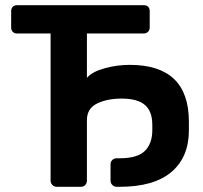

<svg xmlns="http://www.w3.org/2000/svg" viewBox="-20 -720 784 740"><path d="M199 0Q189 0 182 -7Q175 -14 175 -24V-591H45Q35 -591 29 -597.5Q23 -604 23 -614V-677Q23 -687 29 -693.5Q35 -700 45 -700H534Q545 -700 551 -694Q557 -688 557 -677V-614Q557 -604 550.5 -597.5Q544 -591 534 -591H315V-420Q336 -444 383.5 -457Q431 -470 480 -470Q708 -470 708 -251V-218Q708 -114 640.5 -57Q573 0 441 0H430Q420 0 413 -7Q406 -14 406 -24V-86Q406 -97 413 -103.5Q420 -110 430 -110H441Q510 -110 538.5 -138.5Q567 -167 567 -218V-239Q567 -291 538.5 -315.5Q510 -340 449 -340Q393 -340 354 -321Q315 -302 315 -257V-24Q315 -14 308.5 -7Q302 0 291 0Z"/></svg>

Font: Rubik AZ
Style: Regular
Weight: 500
Designer: Hubert and Fischer
Foundry: Hubert & Fischer
Version: Version 2.000